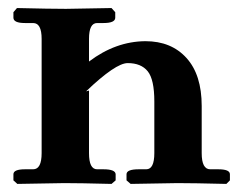

<svg xmlns="http://www.w3.org/2000/svg" viewBox="-20 -454 589 475"><path d="M200.2 -75.2Q200.2 -35.2 220.2 -35.2H235.8Q265.6 -35.2 266.1 -22.9V-7.8L255.9 1Q177.7 -1 139.2 -1Q139.2 -1 22.9 1L13.2 -7.8V-22.9Q13.2 -35.2 42 -35.2H62Q83 -35.2 83 -75.2V-357.9Q83 -397 62 -397H42Q13.2 -397 13.2 -410.2V-423.8L22 -434.1Q104 -432.1 143.1 -432.1Q143.1 -432.1 255.9 -434.1L265.1 -423.8V-410.2Q265.1 -397 235.8 -397H220.2Q200.2 -397 200.2 -357.9V-301.8Q266.1 -351.6 339.8 -352.1Q403.8 -352.1 441.4 -310.5Q479 -269 479 -191.9V-75.2Q479 -35.2 500 -35.2H520Q548.8 -35.2 548.8 -22.9V-7.8L540 1Q458 -1 418.9 -1L303.2 1L293 -7.8V-22.9Q293 -35.2 323.2 -35.2H341.8Q361.8 -35.2 361.8 -75.2V-203.1Q361.8 -257.3 345.5 -277.6Q329.1 -297.9 295.9 -297.9Q266.1 -297.9 192.9 -228L200.2 -230Z"/></svg>

Font: Linux Libertine
Style: Semibold
Weight: 600
Designer: Philipp H. Poll
Foundry: Philipp H. Poll
Version: Version 5.1.2 ; ttfautohint (v0.9)